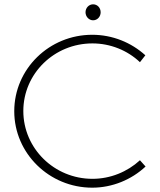

<svg xmlns="http://www.w3.org/2000/svg" viewBox="-20 -865 743 889"><path d="M411 -845C392 -845 376 -829 376 -808C376 -788 392 -771 411 -771C431 -771 446 -788 446 -808C446 -829 431 -845 411 -845ZM628 -577 653 -609C588 -668 501 -704 407 -704C208 -704 46 -546 46 -350C46 -155 208 4 407 4C500 4 589 -33 654 -94L628 -123C569 -69 491 -37 408 -37C231 -37 88 -178 88 -351C88 -524 231 -664 408 -664C491 -664 570 -632 628 -577Z"/></svg>

Font: Montserrat arm ExtraLight
Style: Regular
Weight: 275
Designer: Julieta Ulanovsky
Foundry: Julieta Ulanovsky
Version: Version 6.000;PS 006.000;hotconv 1.0.88;makeotf.lib2.5.64775